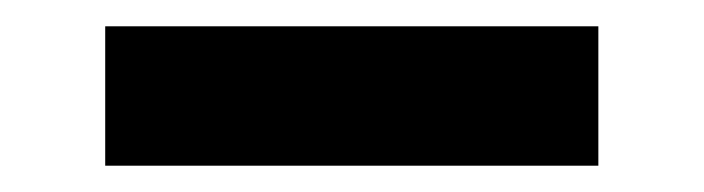

<svg xmlns="http://www.w3.org/2000/svg" viewBox="-20 -353 535 146"><path d="M60 -333H435V-227H60Z"/></svg>

Font: Encode Sans Normal
Style: SemiBold
Weight: 600
Designer: Pablo Impallari, Andres Torresi
Foundry: Pablo Impallari, Andres Torresi
Version: Version 1.000; ttfautohint (v1.00) -l 8 -r 50 -G 200 -x 14 -